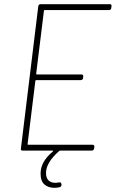

<svg xmlns="http://www.w3.org/2000/svg" viewBox="-20 -720 553 918"><path d="M502 -672H194Q190 -672 190 -668L153 -368Q153 -364 156 -364H370Q374 -364 376.5 -361Q379 -358 378 -354L377 -347Q377 -343 374 -340Q371 -337 366 -337H153Q149 -337 149 -333L112 -32Q111 -31 112 -29.5Q113 -28 115 -28H422Q427 -28 429.5 -25Q432 -22 431 -18L430 -10Q428 0 419 0H268Q265 0 263 2Q200 57 200 107Q200 131 212 142.5Q224 154 244 154Q251 154 263 152H266Q272 152 273 158L274 162V165Q272 174 265 175Q253 178 240 178Q211 178 192.5 162Q174 146 174 110Q174 53 232 5Q237 0 232 0H88Q78 0 80 -10L163 -690Q165 -700 174 -700H505Q515 -700 513 -690L512 -682Q512 -678 509 -675Q506 -672 502 -672Z"/></svg>

Font: Barlow Semi Condensed Thin
Style: Italic
Weight: 250
Width: 4
Italic angle: -7°
Designer: Jeremy Tribby
Foundry: Tribby Type
Version: Version 1.408